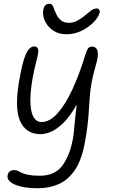

<svg xmlns="http://www.w3.org/2000/svg" viewBox="-20 -745 603 1026"><path d="M182 261Q104 261 59 241Q14 221 21 191Q26 164 56 164Q67 164 76 168.5Q85 173 97.5 179Q110 185 132.5 189.5Q155 194 193 194Q272 194 311.5 142Q351 90 368 5Q373 -21 375.5 -47.5Q378 -74 381 -107Q384 -140 390 -186Q353 -121 317.5 -87Q282 -53 251.5 -40.5Q221 -28 197 -28Q116 -28 85.5 -103Q55 -178 88 -343Q100 -408 112.5 -441Q125 -474 137.5 -485.5Q150 -497 163 -497Q179 -497 183.5 -482.5Q188 -468 175 -421Q150 -324 144 -250Q138 -176 152.5 -134.5Q167 -93 202 -93Q246 -93 288 -140Q330 -187 367.5 -268.5Q405 -350 436 -452Q445 -480 452 -488Q459 -496 474 -496Q484 -496 493 -488Q502 -480 503 -459Q504 -438 493 -400Q478 -349 470.5 -309Q463 -269 460 -232.5Q457 -196 455 -159Q453 -122 448 -77.5Q443 -33 432 25Q414 116 377.5 167.5Q341 219 291 240Q241 261 182 261ZM335 -562Q294 -562 266 -580.5Q238 -599 224 -625.5Q210 -652 210 -675Q210 -725 245 -725Q259 -725 265 -707.5Q271 -690 281 -669Q290 -650 305.5 -636.5Q321 -623 350 -623Q370 -623 390 -633Q410 -643 426 -656Q448 -674 464.5 -687Q481 -700 497 -700Q505 -700 510 -693Q515 -686 512 -676Q506 -653 480.5 -626.5Q455 -600 417 -581Q379 -562 335 -562Z"/></svg>

Font: Shantell Sans Normal
Style: Italic
Weight: 300
Italic angle: -11.31°
Designer: Stephen Nixon, Anya Danilova, Shantell Martin
Foundry: Arrow Type
Version: Version 1.008;[a672d596b]